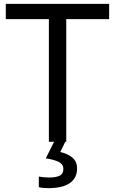

<svg xmlns="http://www.w3.org/2000/svg" viewBox="-20 -734 596 994"><path d="M323 0H233V-635H10V-714H545V-635H323ZM379 139Q379 187 342 213.5Q305 240 231 240Q199 240 181 235V180Q190 182 205 183.5Q220 185 234 185Q270 185 289 175.5Q308 166 308 141Q308 115 281.5 103Q255 91 217 86L260 0H318L292 53Q328 61 353.5 81Q379 101 379 139Z"/></svg>

Font: Go Noto Kurrent-Regular
Style: Regular
Weight: 400
Designer: Monotype Design Team
Foundry: Monotype Imaging Inc.
Version: Version 2.012; ttfautohint (v1.8.4.7-5d5b)